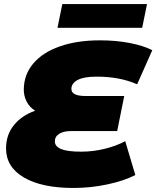

<svg xmlns="http://www.w3.org/2000/svg" viewBox="-20 -916 775 952"><path d="M334 -475Q334 -440 404 -440H596L561 -266H330Q295 -266 273.5 -252.5Q252 -239 252 -215Q252 -190 283 -177Q314 -164 383 -164Q441 -164 498.5 -178Q556 -192 601 -216L651 -48Q594 -19 511.5 -1.5Q429 16 345 16Q187 16 98.5 -36Q10 -88 10 -180Q10 -247 48.5 -295Q87 -343 154 -367Q126 -385 112 -412.5Q98 -440 98 -471Q98 -545 144.5 -600.5Q191 -656 276.5 -686Q362 -716 475 -716Q555 -716 622.5 -703Q690 -690 735 -667L660 -498Q574 -536 459 -536Q396 -536 365 -519.5Q334 -503 334 -475ZM289 -896H709L685 -778H265Z"/></svg>

Font: Montserrat Alternates Black
Style: Italic
Weight: 900
Italic angle: -11.3°
Designer: Julieta Ulanovsky
Foundry: Julieta Ulanovsky
Version: Version 7.200